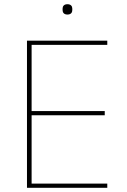

<svg xmlns="http://www.w3.org/2000/svg" viewBox="-20 -891 601 911"><path d="M108 0V-698H489V-678H130V-364H477V-344H130V-20H489V0ZM300 -822C283 -822 277 -832 277 -843V-850C277 -861 283 -871 300 -871C317 -871 323 -861 323 -850V-843C323 -832 317 -822 300 -822Z"/></svg>

Font: Plexus Sans Thin
Style: Regular
Weight: 250
Version: Version 2.001;PS 002.001;hotconv 1.0.70;makeotf.lib2.5.58329